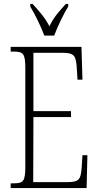

<svg xmlns="http://www.w3.org/2000/svg" viewBox="-20 -951 500 971"><path d="M204 -771H254C271 -816 301 -880 325 -918V-931H313C277 -892 252 -864 230 -818C206 -864 180 -892 145 -931H133V-918C156 -880 188 -816 204 -771ZM34 0H418L422 -166H397L393 -102C388 -45 382 -30 320 -30H148L149 -359H339V-389H149V-684H294C358 -684 365 -670 369 -596L372 -548H397L392 -714H34V-690H51C98 -690 108 -679 108 -605V-108C108 -35 98 -24 51 -24H34Z"/></svg>

Font: Noto Serif Khmer ExtraCondensed ExtraLight
Style: Regular
Weight: 200
Width: 2
Designer: Danh Hong and the Monotype Design Team
Foundry: Monotype Imaging Inc.
Version: Version 2.004